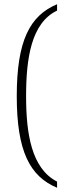

<svg xmlns="http://www.w3.org/2000/svg" viewBox="-20 -768 376 905"><path d="M249 117V88C128 26 103 -139 103 -315C103 -492 127 -660 249 -718V-748C120 -694 59 -575 59 -315C59 -56 120 63 249 117Z"/></svg>

Font: Noto Serif Devanagari SemiCondensed ExtraLight
Style: Regular
Weight: 200
Width: 4
Designer: Universal Thirst, Indian Type Foundry and the Monotype Design Team
Foundry: Monotype Imaging Inc.
Version: Version 2.004